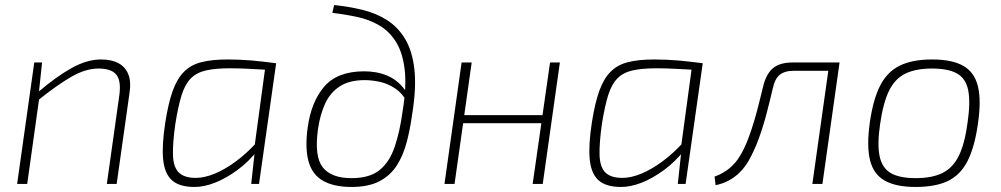

<svg xmlns="http://www.w3.org/2000/svg" viewBox="-20 -730 3974 762"><path d="M381 -494Q423 -494 450.5 -479Q478 -464 489.5 -434.5Q501 -405 494 -361L443 0H404L454 -355Q461 -411 441 -434.5Q421 -458 371 -458Q320 -458 263.5 -425.5Q207 -393 131 -332L132 -365Q202 -425 263.5 -459.5Q325 -494 381 -494ZM147 -482 134 -360 136 -343 88 0H48L116 -482Z M884 -494Q907 -494 930.5 -493Q954 -492 978.5 -490Q1003 -488 1027 -485Q1051 -482 1076 -479L1059 -452Q1004 -455 966 -457Q928 -459 893 -459Q835 -459 797.5 -450.5Q760 -442 737 -418.5Q714 -395 700.5 -351.5Q687 -308 676 -239Q665 -162 666.5 -114.5Q668 -67 689.5 -45.5Q711 -24 757 -24Q791 -24 831.5 -40.5Q872 -57 915.5 -89Q959 -121 1000 -166L1004 -135Q967 -88 922 -55Q877 -22 833.5 -5Q790 12 752 12Q692 12 662.5 -14.5Q633 -41 627.5 -97.5Q622 -154 636 -244Q648 -321 665.5 -369.5Q683 -418 710.5 -445.5Q738 -473 780 -483.5Q822 -494 884 -494ZM1035 -479H1076L1008 0H977L990 -120L987 -125Z M1306 -710Q1364 -704 1418 -691Q1472 -678 1515.5 -650.5Q1559 -623 1587.5 -576Q1616 -529 1624.5 -456Q1633 -383 1616 -278Q1608 -219 1594.5 -167Q1581 -115 1555.5 -74.5Q1530 -34 1486.5 -11Q1443 12 1375 12Q1305 12 1262 -12.5Q1219 -37 1204.5 -89.5Q1190 -142 1201 -223Q1215 -326 1267 -386.5Q1319 -447 1426 -447Q1448 -447 1472 -443Q1496 -439 1521 -428Q1546 -417 1568 -395.5Q1590 -374 1608 -339L1600 -319Q1578 -359 1549 -378.5Q1520 -398 1488.5 -405Q1457 -412 1427 -412Q1366 -412 1328 -387Q1290 -362 1270 -318Q1250 -274 1242 -217Q1227 -110 1260.5 -66.5Q1294 -23 1375 -23Q1447 -23 1486.5 -55Q1526 -87 1546.5 -147.5Q1567 -208 1578 -289Q1594 -388 1586 -454.5Q1578 -521 1552 -563Q1526 -605 1486.5 -628.5Q1447 -652 1398.5 -662.5Q1350 -673 1299 -679Z M1852 -482 1784 0H1744L1812 -482ZM2142 -273 2137 -241H1812L1816 -273ZM2202 -482 2134 0H2094L2163 -482Z M2577 -494Q2600 -494 2623.5 -493Q2647 -492 2671.5 -490Q2696 -488 2720 -485Q2744 -482 2769 -479L2752 -452Q2697 -455 2659 -457Q2621 -459 2586 -459Q2528 -459 2490.5 -450.5Q2453 -442 2430 -418.5Q2407 -395 2393.5 -351.5Q2380 -308 2369 -239Q2358 -162 2359.5 -114.5Q2361 -67 2382.5 -45.5Q2404 -24 2450 -24Q2484 -24 2524.5 -40.5Q2565 -57 2608.5 -89Q2652 -121 2693 -166L2697 -135Q2660 -88 2615 -55Q2570 -22 2526.5 -5Q2483 12 2445 12Q2385 12 2355.5 -14.5Q2326 -41 2320.5 -97.5Q2315 -154 2329 -244Q2341 -321 2358.5 -369.5Q2376 -418 2403.5 -445.5Q2431 -473 2473 -483.5Q2515 -494 2577 -494ZM2728 -479H2769L2701 0H2670L2683 -120L2680 -125Z M3299 -482 3294 -449H3130Q3094 -449 3074.5 -433Q3055 -417 3047 -379Q3036 -332 3022.5 -280Q3009 -228 2991 -179Q2973 -130 2950 -90Q2936 -66 2916.5 -46.5Q2897 -27 2873 -14Q2849 -1 2820 5L2816 -29Q2851 -42 2875.5 -62.5Q2900 -83 2916 -110Q2934 -139 2948.5 -177Q2963 -215 2974.5 -254.5Q2986 -294 2994.5 -329.5Q3003 -365 3009 -388Q3021 -437 3048 -459.5Q3075 -482 3125 -482ZM3312 -482 3244 0H3204L3272 -482Z M3679 -494Q3758 -494 3802.5 -469Q3847 -444 3861 -388Q3875 -332 3861 -238Q3848 -146 3820 -91Q3792 -36 3742.5 -12Q3693 12 3614 12Q3536 12 3491.5 -13Q3447 -38 3433 -94Q3419 -150 3432 -243Q3445 -335 3473 -390Q3501 -445 3551 -469.5Q3601 -494 3679 -494ZM3679 -458Q3615 -458 3573.5 -438Q3532 -418 3508.5 -370Q3485 -322 3473 -238Q3461 -157 3471 -110Q3481 -63 3515.5 -43Q3550 -23 3614 -23Q3679 -23 3720.5 -43.5Q3762 -64 3785.5 -112Q3809 -160 3820 -243Q3832 -325 3822.5 -372Q3813 -419 3778 -438.5Q3743 -458 3679 -458Z"/></svg>

Font: Exo 2 ExtraLight
Style: Italic
Weight: 250
Italic angle: -8°
Designer: Natanael Gama
Foundry: Natanael Gama
Version: Version 2.010